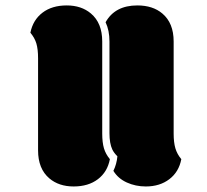

<svg xmlns="http://www.w3.org/2000/svg" viewBox="-20 -673 751 697"><path d="M610.4 -188Q610.4 -155.8 616.7 -134.5Q623 -113.3 638.2 -95.2Q629.4 -48.8 594.7 -22.5Q560.1 3.9 509.3 3.9Q472.2 3.9 440.4 -10.5Q408.7 -24.9 391.6 -52.7Q403.3 -76.2 406.2 -105.5Q393.1 -118.7 387.7 -130.4Q377.4 -152.3 377.4 -189.5V-522.5Q377.4 -562.5 363.3 -592.3Q397.5 -653.3 478.5 -653.3Q534.7 -653.3 569.3 -624Q610.4 -589.4 610.4 -522.5ZM351.1 -188Q351.1 -155.8 357.4 -134.5Q363.8 -113.3 378.9 -95.2Q370.1 -48.8 335.4 -22.5Q300.8 3.9 247.3 3.9Q193.8 3.9 159.2 -25.4Q118.2 -60.1 118.2 -127V-461.4Q118.2 -494.1 112.1 -514.9Q106 -535.6 90.3 -554.2Q99.6 -600.6 134.3 -627Q168.9 -653.3 222.2 -653.3Q275.4 -653.3 310.1 -624Q351.1 -589.4 351.1 -522.5Z"/></svg>

Font: Modak
Style: Regular
Weight: 400
Version: Version 1.036;PS Version 1.000;hotconv 1.0.79;makeotf.lib2.5